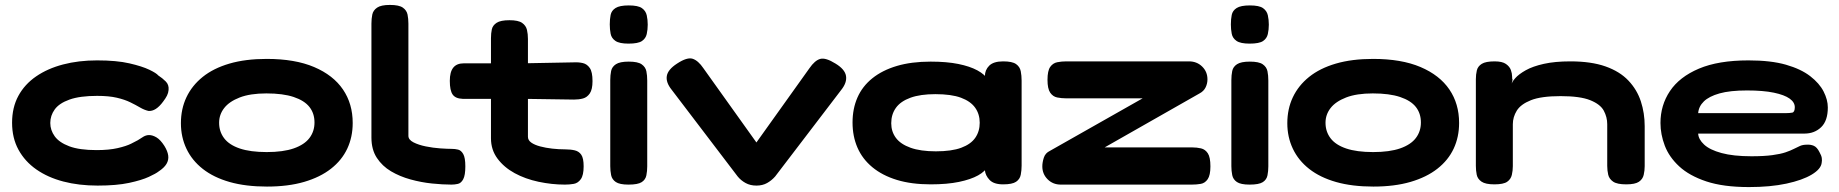

<svg xmlns="http://www.w3.org/2000/svg" viewBox="-20 -740 7463 779"><path d="M376 13Q300 13 237 -3.5Q174 -20 127.5 -52.5Q81 -85 55 -132.5Q29 -180 29 -242Q29 -304 54.5 -351Q80 -398 126.5 -430Q173 -462 236 -478.5Q299 -495 374 -495Q453 -495 505 -483Q557 -471 586 -457Q615 -443 622 -434Q639 -423 652.5 -409.5Q666 -396 664 -375Q663 -363 657.5 -352Q652 -341 642 -328Q612 -287 582 -290Q565 -294 548 -304Q531 -314 508.5 -325Q486 -336 454 -343.5Q422 -351 374 -351Q304 -351 262 -336Q220 -321 202 -296Q184 -271 184 -241Q184 -212 202 -187Q220 -162 261 -146.5Q302 -131 372 -131Q422 -131 457 -139Q492 -147 512 -157Q532 -167 539 -171Q551 -179 562 -185.5Q573 -192 585 -192Q599 -192 615 -182.5Q631 -173 647 -148Q660 -127 662.5 -109Q665 -91 655.5 -75Q646 -59 623 -44Q613 -36 584 -22.5Q555 -9 504 2Q453 13 376 13Z M1063 17Q977 17 912 -1.5Q847 -20 803 -54.5Q759 -89 736.5 -136.5Q714 -184 714 -240Q714 -298 736.5 -345.5Q759 -393 802.5 -428Q846 -463 911 -482Q976 -501 1062 -501Q1177 -501 1254.5 -468Q1332 -435 1371.5 -377Q1411 -319 1411 -241Q1411 -184 1389 -137Q1367 -90 1323 -55.5Q1279 -21 1214 -2Q1149 17 1063 17ZM1062 -123Q1129 -123 1172 -138Q1215 -153 1235.5 -180Q1256 -207 1256 -243Q1256 -280 1235.5 -306Q1215 -332 1171.5 -346.5Q1128 -361 1061 -361Q995 -361 952.5 -344.5Q910 -328 889.5 -301.5Q869 -275 869 -242Q869 -206 889.5 -179Q910 -152 953 -137.5Q996 -123 1062 -123Z M1812 9Q1776 9 1732.5 4.5Q1689 0 1645.5 -12Q1602 -24 1566.5 -45Q1531 -66 1509 -99.5Q1487 -133 1487 -182V-644Q1487 -664 1490.5 -681Q1494 -698 1510 -709Q1526 -720 1562 -720Q1599 -720 1614.5 -709Q1630 -698 1633.5 -681Q1637 -664 1637 -644V-189Q1637 -173 1657.5 -162.5Q1678 -152 1707.5 -146Q1737 -140 1766 -138Q1795 -136 1813 -136Q1826 -136 1838.5 -133Q1851 -130 1859.5 -115Q1868 -100 1868 -65Q1868 -29 1859.5 -13Q1851 3 1838 6Q1825 9 1812 9Z M2272 9Q2219 9 2165 -2.5Q2111 -14 2068 -37.5Q2025 -61 1998.5 -96.5Q1972 -132 1972 -179V-585Q1972 -605 1975.5 -621Q1979 -637 1995 -647.5Q2011 -658 2047 -658Q2083 -658 2098.5 -647Q2114 -636 2118 -619Q2122 -602 2122 -582V-185Q2122 -171 2135.5 -161.5Q2149 -152 2171.5 -146Q2194 -140 2220.5 -137Q2247 -134 2273 -134Q2295 -134 2312 -130Q2329 -126 2338.5 -112Q2348 -98 2348 -65Q2348 -29 2336.5 -13Q2325 3 2308 6Q2291 9 2272 9ZM1861 -483H2095L2309 -487Q2328 -488 2345 -484Q2362 -480 2373 -464Q2384 -448 2384 -411Q2384 -377 2373 -361Q2362 -345 2345.5 -340.5Q2329 -336 2309 -336L2103 -339H1857Q1828 -340 1816.5 -356.5Q1805 -373 1805 -412Q1805 -448 1819 -465.5Q1833 -483 1861 -483Z M2530 9Q2494 9 2478.5 -1.5Q2463 -12 2459.5 -29.5Q2456 -47 2456 -66V-415Q2456 -435 2459.5 -452Q2463 -469 2479 -479.5Q2495 -490 2531 -490Q2568 -490 2583.5 -479Q2599 -468 2602.5 -451Q2606 -434 2606 -413V-65Q2606 -46 2602.5 -28.5Q2599 -11 2583.5 -1Q2568 9 2530 9ZM2530 -563Q2493 -563 2477 -574Q2461 -585 2457.5 -603Q2454 -621 2454 -641Q2454 -662 2457.5 -679.5Q2461 -697 2477.5 -707.5Q2494 -718 2531 -718Q2569 -718 2584.5 -707Q2600 -696 2604 -678Q2608 -660 2608 -640Q2608 -620 2604 -602Q2600 -584 2584.5 -573.5Q2569 -563 2530 -563Z M3049 13Q3024 13 3005 2.5Q2986 -8 2973 -24L2705 -376Q2681 -406 2685.5 -432Q2690 -458 2727 -482Q2768 -509 2790.5 -501.5Q2813 -494 2834 -463L3049 -162L3264 -463Q3286 -495 3308 -501Q3330 -507 3370 -482Q3408 -459 3412.5 -432Q3417 -405 3393 -375L3125 -24Q3111 -8 3092.5 2.5Q3074 13 3049 13Z M4050 8Q4012 8 3995 -10Q3978 -28 3976 -49L3989 -67Q3978 -45 3948.5 -28.5Q3919 -12 3871 -2Q3823 8 3756 8Q3678 8 3619 -10Q3560 -28 3519.5 -61.5Q3479 -95 3459 -141Q3439 -187 3439 -243Q3439 -299 3459 -344.5Q3479 -390 3519.5 -422.5Q3560 -455 3619 -472.5Q3678 -490 3756 -490Q3821 -490 3868 -480.5Q3915 -471 3945.5 -454.5Q3976 -438 3989 -416L3976 -431Q3976 -456 3993.5 -473.5Q4011 -491 4050 -491Q4087 -491 4102.5 -480Q4118 -469 4121.5 -451Q4125 -433 4125 -413V-68Q4125 -49 4121.5 -31Q4118 -13 4102.5 -2.5Q4087 8 4050 8ZM3777 -126Q3841 -126 3880 -140.5Q3919 -155 3937 -181Q3955 -207 3955 -242Q3955 -277 3936.5 -303Q3918 -329 3879 -343.5Q3840 -358 3775 -358Q3714 -358 3674 -343.5Q3634 -329 3615 -302.5Q3596 -276 3596 -240Q3596 -206 3615 -180.5Q3634 -155 3674.5 -140.5Q3715 -126 3777 -126Z M4284 9Q4252 9 4230.5 -12.5Q4209 -34 4209 -65Q4209 -81 4215 -100Q4221 -119 4240 -128L4616 -341H4306Q4287 -341 4269.5 -344.5Q4252 -348 4241 -364Q4230 -380 4230 -416Q4230 -453 4241 -468.5Q4252 -484 4269.5 -487.5Q4287 -491 4306 -491H4804Q4836 -491 4857.5 -470Q4879 -449 4879 -418Q4879 -401 4871.5 -385.5Q4864 -370 4847 -361L4462 -142H4816Q4836 -142 4853 -138Q4870 -134 4880.5 -118Q4891 -102 4891 -65Q4891 -29 4880 -13Q4869 3 4852 6Q4835 9 4815 9Z M5050 9Q5014 9 4998.5 -1.5Q4983 -12 4979.5 -29.5Q4976 -47 4976 -66V-415Q4976 -435 4979.5 -452Q4983 -469 4999 -479.5Q5015 -490 5051 -490Q5088 -490 5103.5 -479Q5119 -468 5122.5 -451Q5126 -434 5126 -413V-65Q5126 -46 5122.5 -28.5Q5119 -11 5103.5 -1Q5088 9 5050 9ZM5050 -563Q5013 -563 4997 -574Q4981 -585 4977.5 -603Q4974 -621 4974 -641Q4974 -662 4977.5 -679.5Q4981 -697 4997.5 -707.5Q5014 -718 5051 -718Q5089 -718 5104.5 -707Q5120 -696 5124 -678Q5128 -660 5128 -640Q5128 -620 5124 -602Q5120 -584 5104.5 -573.5Q5089 -563 5050 -563Z M5552 17Q5466 17 5401 -1.5Q5336 -20 5292 -54.5Q5248 -89 5225.5 -136.5Q5203 -184 5203 -240Q5203 -298 5225.5 -345.5Q5248 -393 5291.5 -428Q5335 -463 5400 -482Q5465 -501 5551 -501Q5666 -501 5743.5 -468Q5821 -435 5860.5 -377Q5900 -319 5900 -241Q5900 -184 5878 -137Q5856 -90 5812 -55.5Q5768 -21 5703 -2Q5638 17 5552 17ZM5551 -123Q5618 -123 5661 -138Q5704 -153 5724.5 -180Q5745 -207 5745 -243Q5745 -280 5724.5 -306Q5704 -332 5660.5 -346.5Q5617 -361 5550 -361Q5484 -361 5441.5 -344.5Q5399 -328 5378.5 -301.5Q5358 -275 5358 -242Q5358 -206 5378.5 -179Q5399 -152 5442 -137.5Q5485 -123 5551 -123Z M6043 8Q6007 8 5991 -3Q5975 -14 5971.5 -31Q5968 -48 5968 -67V-419Q5968 -438 5972 -454.5Q5976 -471 5992 -481Q6008 -491 6044 -491Q6075 -491 6090 -480.5Q6105 -470 6110 -456Q6115 -442 6115 -430Q6115 -418 6117 -417L6112 -395Q6113 -406 6127.5 -422.5Q6142 -439 6170.5 -455Q6199 -471 6244 -481Q6289 -491 6351 -491Q6436 -491 6494 -470.5Q6552 -450 6587 -413Q6622 -376 6637.5 -328.5Q6653 -281 6653 -228V-66Q6653 -48 6649 -30.5Q6645 -13 6629.5 -2.5Q6614 8 6578 8Q6541 8 6525 -3Q6509 -14 6505 -31Q6501 -48 6501 -67V-236Q6501 -265 6487 -291Q6473 -317 6432 -333.5Q6391 -350 6312 -350Q6233 -350 6191.5 -333.5Q6150 -317 6134 -291Q6118 -265 6118 -236V-66Q6118 -48 6114 -30.5Q6110 -13 6095 -2.5Q6080 8 6043 8Z M7076 19Q6972 19 6903 -4Q6834 -27 6793 -65Q6752 -103 6734.5 -149Q6717 -195 6717 -241Q6717 -313 6755.5 -370.5Q6794 -428 6873 -461.5Q6952 -495 7074 -495Q7165 -495 7226 -477.5Q7287 -460 7324.5 -431Q7362 -402 7379 -368.5Q7396 -335 7396 -304Q7396 -250 7369 -224Q7342 -198 7301 -198H6870Q6871 -175 6894 -153.5Q6917 -132 6965 -119Q7013 -106 7086 -106Q7137 -106 7170.5 -110.5Q7204 -115 7224.5 -122Q7245 -129 7258.5 -136Q7272 -143 7283.5 -148Q7295 -153 7311 -153Q7326 -154 7339 -148.5Q7352 -143 7362 -123Q7370 -109 7371.5 -99Q7373 -89 7371 -79Q7368 -54 7330.5 -31.5Q7293 -9 7228 5Q7163 19 7076 19ZM6870 -281H7226Q7241 -281 7251.5 -283Q7262 -285 7262 -305Q7262 -325 7241 -340Q7220 -355 7177 -364Q7134 -373 7068 -373Q6999 -373 6956.5 -361Q6914 -349 6893 -328.5Q6872 -308 6870 -281Z"/></svg>

Font: Fredoka Expanded SemiBold
Style: Regular
Weight: 600
Width: 7
Designer: Ben Nathan
Foundry: Milena B. Brandão, Ben Nathan
Version: Version 2.001